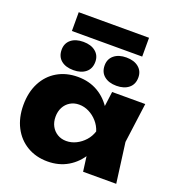

<svg xmlns="http://www.w3.org/2000/svg" viewBox="-175 -1140 1188 1296"><g transform="rotate(20 419.5 -492.5)"><path d="M563 0 536 -204 564 -286 536 -367 563 -573H801L763 -287L801 0ZM614 -286Q602 -195 561.5 -126.5Q521 -58 457.5 -20.5Q394 17 312 17Q229 17 165 -21Q101 -59 65.5 -127.5Q30 -196 30 -286Q30 -378 65.5 -446.5Q101 -515 165 -552.5Q229 -590 312 -590Q394 -590 457.5 -553Q521 -516 562 -447.5Q603 -379 614 -286ZM261 -286Q261 -248 276.5 -219Q292 -190 320 -173Q348 -156 384 -156Q421 -156 455 -173Q489 -190 515 -219Q541 -248 553 -286Q541 -324 515 -353.5Q489 -383 455 -400Q421 -417 384 -417Q348 -417 320 -400Q292 -383 276.5 -353.5Q261 -324 261 -286ZM266 -622Q210 -622 177.5 -649Q145 -676 145 -725Q145 -771 177.5 -798Q210 -825 266 -825Q321 -825 354 -798Q387 -771 387 -725Q387 -676 354 -649Q321 -622 266 -622ZM575 -622Q520 -622 487 -649Q454 -676 454 -725Q454 -771 487 -798Q520 -825 575 -825Q630 -825 663 -798Q696 -771 696 -725Q696 -676 663 -649Q630 -622 575 -622ZM167 -867V-1002H672V-867Z"/></g></svg>

Font: Unbounded ExtraBold
Style: Regular
Weight: 800
Designer: Luke Prowse, Jean-Baptiste Morizot, Fátima Lázaro, Florian Runge
Foundry: NaN
Version: Version 1.701;gftools[0.9.28.dev5+ged2979d]